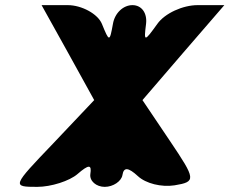

<svg xmlns="http://www.w3.org/2000/svg" viewBox="-20 -778 894 748"><path d="M347 -388 187 -219C27 -52 26 -50 125 -50C179 -50 251 -73 282 -100C326 -138 338 -138 332 -100C328 -73 355 -50 388 -50C421 -50 453 -72 457 -96C462 -128 480 -126 517 -92C548 -63 609 -48 660 -56C745 -70 743 -79 642 -229L535 -388C641 -512 747 -634 854 -758H750C692 -758 622 -726 593 -685C542 -614 540 -614 549 -685C554 -727 532 -758 496 -758C460 -758 427 -727 420 -685C407 -614 406 -614 377 -685C361 -724 298 -758 244 -758H142C211 -634 279 -512 347 -388Z"/></svg>

Font: Hussar Skorodowane
Style: Ky
Weight: 700
Foundry: Cannot Into Space Fonts
Version: Version 0.892